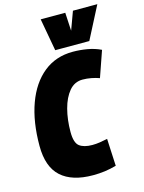

<svg xmlns="http://www.w3.org/2000/svg" viewBox="-138 -1019 833 1110"><g transform="rotate(-15 278.5 -464.5)"><path d="M278 10Q153 10 87.5 -49Q22 -108 22 -234Q22 -378 61 -485Q100 -592 173 -651Q246 -710 348 -710Q391 -710 434.5 -702.5Q478 -695 515 -677L461 -522Q439 -530 413 -535Q387 -540 361 -540Q313 -540 281 -502Q249 -464 232.5 -401.5Q216 -339 216 -265Q216 -200 242.5 -180Q269 -160 319 -160Q341 -160 364 -163.5Q387 -167 410 -172L418 -9Q382 1 348.5 5.5Q315 10 278 10ZM557 -939 457 -745H253L218 -939H365L371 -830L411 -939Z"/></g></svg>

Font: Georama SemiCondensed Black
Style: Italic
Weight: 900
Width: 4
Italic angle: -9°
Designer: Jean-Baptiste Levee
Foundry: Production Type
Version: Version 1.000